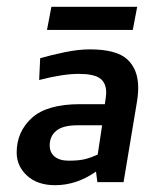

<svg xmlns="http://www.w3.org/2000/svg" viewBox="-20 -535 460 564"><path d="M29 0ZM98 -364 95 -300Q165 -318 211 -318Q255 -318 273.5 -305Q292 -292 292 -262Q292 -255 288 -229H215Q118 -229 73.5 -188.5Q29 -148 29 -87Q29 -47 59.5 -19Q90 9 142 9Q205 9 262 -31L266 0H343L381 -228Q386 -256 386 -277Q386 -331 354 -360.5Q322 -390 244 -390Q210 -390 169.5 -381.5Q129 -373 98 -364ZM182 -63Q155 -63 140.5 -75Q126 -87 126 -108Q126 -135 145.5 -151Q165 -167 208 -167H280L267 -81Q245 -71 227.5 -67Q210 -63 182 -63ZM118 -447H370L383 -515H131Z"/></svg>

Font: Cambay Devanagari
Style: Bold Italic
Weight: 700
Designer: Pooja Saxena
Foundry: Pooja Saxena
Version: Version 1.005;PS 001.005;hotconv 1.0.70;makeotf.lib2.5.58329